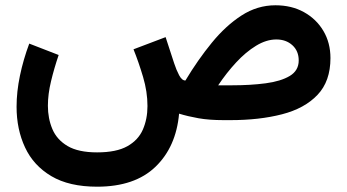

<svg xmlns="http://www.w3.org/2000/svg" viewBox="-20 -453 1308 724"><path d="M346.2 251Q240.7 251 173.6 211.2Q106.4 171.4 74.5 103Q42.5 34.7 42.5 -50.3Q42.5 -106.9 55.2 -167.7Q67.9 -228.5 90.3 -288.6L201.2 -245.6Q184.1 -195.3 172.4 -146.5Q160.6 -97.7 160.6 -54.2Q160.6 -6.3 177.5 33.7Q194.3 73.7 234.9 97.7Q275.4 121.6 346.2 121.6Q418.9 121.6 460.2 98.4Q501.5 75.2 518.8 35.4Q536.1 -4.4 536.1 -53.2Q536.1 -106.9 519.5 -162.8Q502.9 -218.8 483.4 -267.1L604.5 -313L636.7 -214.4Q645 -189 655.5 -169.2Q666 -149.4 679.2 -149.4Q726.1 -227.5 778.6 -291.7Q831.1 -356 890.6 -394.5Q950.2 -433.1 1018.6 -433.1Q1079.6 -433.1 1126.2 -407.2Q1172.9 -381.3 1199.5 -336.4Q1226.1 -291.5 1226.1 -233.9Q1226.1 -146.5 1177.2 -95.2Q1128.4 -43.9 1043.2 -22Q958 0 848.6 0H823.2Q768.6 0 728.5 -7.1Q688.5 -14.2 655.3 -24.4Q644 101.1 566.2 176Q488.3 251 346.2 251ZM1022 -304.2Q984.4 -304.2 945.6 -280.5Q906.7 -256.8 870.4 -217.5Q834 -178.2 802.7 -131.3H853.5Q924.8 -131.3 981.9 -138.9Q1039.1 -146.5 1072.8 -166.7Q1106.4 -187 1106.4 -225.1Q1106.4 -260.7 1082.5 -282.5Q1058.6 -304.2 1022 -304.2Z"/></svg>

Font: Vazirmatn RD
Style: Bold
Weight: 700
Designer: Saber Rastikerdar
Foundry: Saber Rastikerdar
Version: Version 32.102